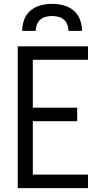

<svg xmlns="http://www.w3.org/2000/svg" viewBox="-20 -975 540 995"><path d="M72 0V-735H436V-665H150V-417H380V-347H150V-70H436V0ZM95 -815Q95 -845 105.5 -873.5Q116 -902 139 -921Q162 -940 191 -947.5Q220 -955 250 -955Q280 -955 309 -947.5Q338 -940 361 -921Q384 -902 394.5 -873.5Q405 -845 405 -815H335Q335 -831 329 -847Q323 -863 311 -873.5Q299 -884 282.5 -888Q266 -892 250 -892Q234 -892 217.5 -888Q201 -884 189 -873.5Q177 -863 171 -847Q165 -831 165 -815Z"/></svg>

Font: Iosevka srxl
Style: Regular
Weight: 400
Monospace: yes
Designer: Belleve Invis
Foundry: Belleve Invis
Version: Version 33.0.1; ttfautohint (v1.8.3)